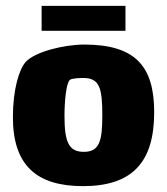

<svg xmlns="http://www.w3.org/2000/svg" viewBox="-20 -622 570 655"><path d="M122 -517H408V-602H122ZM263 13C429 13 506 -66 506 -239C506 -397 441 -470 267 -470C200 -470 99 -446 67 -410C45 -385 24 -316 24 -222C24 -57 106 13 263 13ZM266 -104C213 -104 200 -140 200 -228C200 -276 206 -339 218 -349C223 -355 252 -356 264 -356C320 -356 329 -321 329 -229C329 -142 320 -104 266 -104Z"/></svg>

Font: FilmFarsi Display
Style: Regular
Weight: 400
Designer: Borna Izadpanah
Foundry: Borna Izadpanah
Version: Version 1.000;PS 001.000;hotconv 1.0.88;makeotf.lib2.5.64775